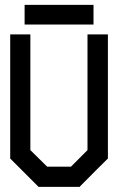

<svg xmlns="http://www.w3.org/2000/svg" viewBox="-20 -760 480 781"><path d="M418.9 -115.2Q379.9 -77.1 302.7 1Q301.8 1 301.8 0H137.7V1L21.5 -115.2V-620.1H103.5V-149.4Q126 -127 171.9 -82H268.6L335.9 -149.4V-620.1H418.9ZM80.1 -740.2H360.4V-660.2H80.1Z"/></svg>

Font: mr_KirucoupageG
Style: Regular
Weight: 400
Designer: Jan Henkel
Version: Version 1.00 May 25, 2020, initial release